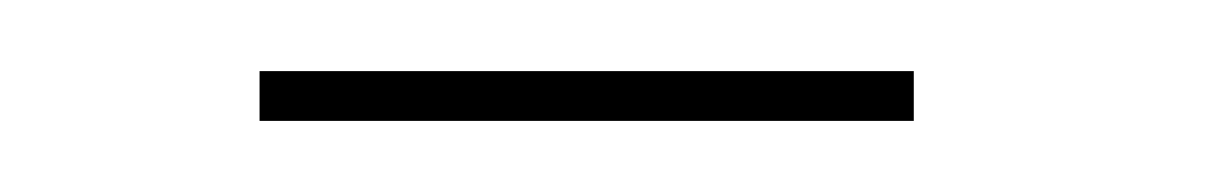

<svg xmlns="http://www.w3.org/2000/svg" viewBox="-20 -218 340 54"><path d="M237 -184H53V-198H237Z"/></svg>

Font: Josefin Slab Thin
Style: Regular
Weight: 100
Designer: Santiago Orozco
Foundry: Typemade
Version: Version 2.000